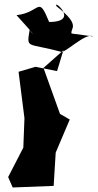

<svg xmlns="http://www.w3.org/2000/svg" viewBox="-20 -613 432 848"><path d="M137 -318 62 -296 88 -91 83 39 16 169 36 215 217 208 226 61 288 -85 245 -110 172 -313 260 -391 232 -299ZM296 -465C289 -489 341 -499 230 -585C209 -621 337 -516 197 -516C147 -638 161 -558 53 -546C153 -437 123 -461 111 -481C97 -396 98 -425 247 -385C261 -370 359 -473 392 -452Z"/></svg>

Font: Asimov Silicon
Style: Regular
Weight: 400
Designer: Google
Version: Version 2.000980; 2014